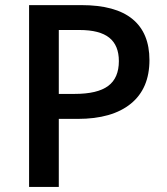

<svg xmlns="http://www.w3.org/2000/svg" viewBox="-20 -734 655 754"><path d="M566.9 -498Q566.9 -386.2 493.7 -326.7Q420.4 -267.1 285.2 -267.1H210.9V0H94.2V-713.9H299.8Q433.6 -713.9 500.2 -659.2Q566.9 -604.5 566.9 -498ZM210.9 -365.2H272.9Q362.8 -365.2 404.8 -396.5Q446.8 -427.7 446.8 -494.1Q446.8 -555.7 409.2 -585.9Q371.6 -616.2 292 -616.2H210.9Z"/></svg>

Font: f1_57812          
Style: Regular
Weight: 600
Foundry: Ascender Corporation
Version: Version 1.10